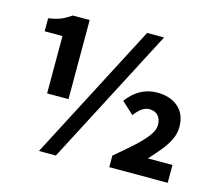

<svg xmlns="http://www.w3.org/2000/svg" viewBox="-108 -892 1176 1041"><g transform="rotate(15 480.0 -371.0)"><path d="M155 -299V-621H55V-694Q100 -701 126 -712Q152 -723 180 -743H275V-299ZM193 14 594 -756H689L288 14ZM584 0V-65Q642 -113 686 -153Q730 -193 755 -226.5Q780 -260 780 -288Q780 -322 762.5 -341Q745 -360 714 -360Q691 -360 670.5 -345Q650 -330 632 -305L564 -367Q597 -412 639 -435Q681 -458 732 -458Q805 -458 850 -419Q895 -380 895 -308Q895 -272 878.5 -237.5Q862 -203 834.5 -169.5Q807 -136 774 -100H912V0Z"/></g></svg>

Font: Noto Sans JP ExtraBold
Style: Regular
Weight: 800
Designer: Ryoko NISHIZUKA  (kana, bopomofo & ideographs); Paul D. Hunt (Latin, Greek & Cyrillic); Sandoll Communications , Soo-you
Foundry: Adobe
Version: Version 2.004-H2;hotconv 1.0.118;makeotfexe 2.5.65603